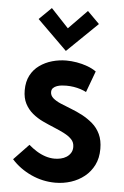

<svg xmlns="http://www.w3.org/2000/svg" viewBox="-54 -774 534 828"><g transform="rotate(5 213.5 -360.0)"><path d="M345 -683 293 -735 213 -653 137 -734 84 -682 213 -555ZM315 -386 349 -478Q332 -490 310 -498Q288 -506 264.5 -510Q241 -514 219 -514Q188 -514 158 -505.5Q128 -497 103.5 -479.5Q79 -462 65 -435Q51 -408 51 -371Q51 -337 63.5 -313Q76 -289 96.5 -272Q117 -255 141.5 -243.5Q166 -232 190.5 -222Q215 -212 235.5 -201.5Q256 -191 268.5 -178Q281 -165 281 -145Q281 -130 274 -119Q267 -108 256 -101Q245 -94 231.5 -91Q218 -88 205 -88Q185 -88 165 -94.5Q145 -101 126.5 -112.5Q108 -124 92 -138L27 -70Q62 -31 112 -8Q162 15 217 15Q252 15 284.5 4.5Q317 -6 342.5 -26.5Q368 -47 383 -77Q398 -107 398 -147Q398 -184 385.5 -210.5Q373 -237 352 -255Q331 -273 306.5 -286Q282 -299 257 -308.5Q232 -318 211 -327Q190 -336 177.5 -347Q165 -358 165 -373Q165 -384 171.5 -390.5Q178 -397 188 -400.5Q198 -404 208.5 -405Q219 -406 228 -406Q245 -406 260.5 -403.5Q276 -401 290 -396.5Q304 -392 315 -386Z"/></g></svg>

Font: Advent Pro
Style: Regular
Weight: 400
Designer: VivaRado, Andreas Kalpakidis
Foundry: VivaRado, Andreas Kalpakidis
Version: Version 3.000